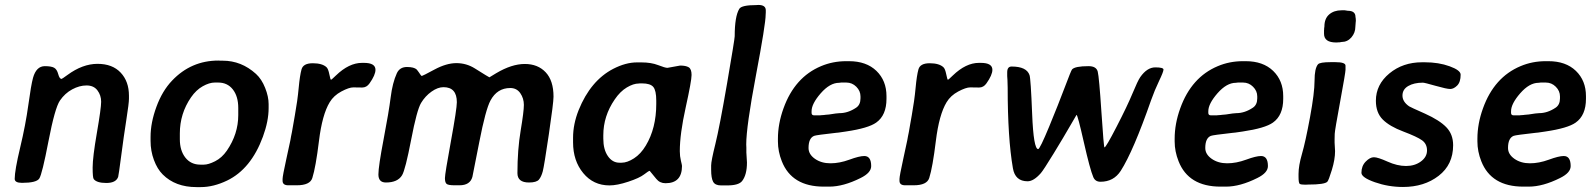

<svg xmlns="http://www.w3.org/2000/svg" viewBox="-20 -745 6408 772"><path d="M68.4 -9.8Q39.1 -9.8 39.1 -25.9Q39.1 -59.6 61 -151.4Q83 -243.2 94 -323.5Q105 -403.8 112.8 -432.1Q126 -479 160.2 -479Q186 -479 197.5 -472.7Q209 -466.3 214.1 -447Q219.2 -427.7 227.5 -427.7Q229.5 -427.7 251 -443.4Q312 -488.3 372.1 -488.3Q432.1 -488.3 465.3 -452.9Q498.5 -417.5 498.5 -360.4V-348.1Q498.5 -330.1 488 -263.4Q477.5 -196.8 467.3 -118.2Q457 -39.6 455.1 -33.7Q446.3 -9.3 407.7 -9.3Q369.1 -9.3 356.9 -24.9Q352.5 -30.3 352.5 -71.3Q352.5 -112.3 369.6 -211.2Q386.7 -310.1 386.7 -335.9Q386.7 -361.8 371.8 -381.6Q356.9 -401.4 328.1 -401.4Q299.3 -401.4 270.3 -385.7Q241.2 -370.1 220.9 -340.6Q200.7 -311 175 -177.7Q149.4 -44.4 137.9 -27.1Q126.5 -9.8 68.4 -9.8Z M785.6 -83H799.8Q817.9 -83 845 -96.7Q872.1 -110.4 892.1 -139.2Q938 -206.1 938 -282.2V-311Q938 -357.4 916.3 -385.3Q894.5 -413.1 857.4 -413.1H843.3Q821.8 -413.1 795.2 -398.2Q768.6 -383.3 748 -353.5Q703.1 -288.1 703.1 -208.5V-185.1Q703.1 -139.6 725.3 -111.3Q747.6 -83 785.6 -83ZM787.1 7.3H770Q685.1 7.3 634.3 -43.5Q612.3 -65.4 598.9 -101.8Q585.4 -138.2 585.4 -178.2V-194.8Q585.4 -251.5 608.9 -315.4Q632.3 -379.4 671.9 -420.9Q748.5 -501.5 858.4 -501.5L866.7 -501H875.5Q950.7 -501 1009.3 -447.8Q1032.2 -426.8 1046.1 -391.6Q1060.1 -356.4 1060.1 -326.7V-310.5Q1060.1 -257.8 1037.1 -195.3Q989.3 -65.4 893.1 -19Q838.4 7.3 787.1 7.3Z M1173.3 0H1139.2Q1116.2 0 1116.2 -18.1V-25.4Q1116.2 -37.1 1131.6 -107.2Q1147 -177.2 1147.5 -180.7L1150.4 -197.3L1153.8 -213.9Q1156.7 -230.5 1159.7 -247.6L1165.5 -280.8Q1176.3 -340.3 1180.9 -390.9Q1185.5 -441.4 1192.4 -466.1Q1199.2 -490.7 1237.5 -490.7Q1275.9 -490.7 1293 -474.6Q1299.8 -468.3 1304.2 -446.3Q1308.6 -424.3 1310.8 -424.3Q1313 -424.3 1330.6 -441.4Q1383.3 -492.2 1435.5 -492.2H1443.4Q1489.7 -492.2 1489.7 -464.4Q1489.7 -443.4 1465.8 -409.7Q1454.1 -393.1 1436.5 -393.1Q1436 -393.1 1435.5 -393.1Q1417.5 -393.6 1400.4 -393.6Q1383.3 -393.6 1352.5 -377.2Q1321.8 -360.8 1305.7 -334Q1275.4 -284.2 1262.5 -178.2Q1249.5 -72.3 1235.8 -29.3Q1226.6 0 1173.3 0Z M2106.9 -11.2Q2060.5 -11.2 2060.5 -48.8Q2060.5 -143.1 2073.5 -220Q2086.4 -296.9 2086.4 -323.2Q2086.4 -349.6 2072 -370.4Q2057.6 -391.1 2031.7 -391.1Q1979 -391.1 1952.1 -340.8Q1932.6 -304.7 1907.2 -174.3Q1881.8 -43.9 1879.4 -33.7Q1870.1 0 1827.6 0H1807.6Q1781.7 0 1775.4 -5.9Q1769 -11.7 1769 -28.8Q1769 -45.9 1793 -176.8Q1816.9 -307.6 1816.9 -334Q1816.9 -394.5 1763.2 -394.5Q1740.2 -394.5 1715.1 -376.7Q1689.9 -358.9 1673.1 -331.1Q1656.2 -303.2 1633.1 -182.9Q1609.9 -62.5 1596.7 -40.5Q1579.1 -11.2 1531.7 -11.2Q1501.5 -11.2 1501.5 -43.5Q1501.5 -75.7 1522.5 -185.5Q1543.5 -295.4 1550.8 -353.5Q1558.1 -412.1 1575.7 -450.7Q1587.4 -475.6 1616.2 -475.6Q1645 -475.6 1655.8 -465.3L1663.1 -455.6Q1673.3 -439.5 1676 -439.5Q1678.7 -439.5 1726.8 -465.3Q1774.9 -491.2 1815.2 -491.2Q1855.5 -491.2 1889.6 -469.7Q1946.3 -434.1 1947.8 -434.1L1975.1 -450.7Q2037.6 -487.8 2090.1 -487.8Q2142.6 -487.8 2174.1 -454.3Q2205.6 -420.9 2205.6 -356.4Q2205.6 -332 2186.8 -204.8Q2168 -77.6 2162.4 -56.2Q2156.7 -34.7 2147 -22.9Q2137.2 -11.2 2106.9 -11.2Z M2405.8 -201.2V-187.5Q2405.8 -144 2424.1 -117.4Q2442.4 -90.8 2470.7 -90.8H2479.5Q2502 -90.8 2529.3 -108.4Q2556.6 -126 2576.7 -159.7Q2618.7 -229.5 2618.7 -327.1V-340.3Q2618.7 -381.3 2606.7 -395.5Q2594.7 -409.7 2561.5 -409.7H2552.7L2548.3 -409.2Q2526.9 -409.2 2500.2 -393.3Q2473.6 -377.4 2451.7 -345.2Q2405.8 -278.3 2405.8 -201.2ZM2713.4 -137.2Q2713.4 -116.7 2717.8 -98.9Q2722.2 -81.1 2722.2 -77.6Q2722.2 -8.3 2655.8 -8.3Q2632.8 -8.3 2618.7 -25.9Q2592.8 -58.1 2592.3 -58.1Q2588.4 -58.1 2569.8 -43.7Q2551.3 -29.3 2506.3 -14.4Q2461.4 0.5 2430.7 0.5Q2365.7 0.5 2325 -49.1Q2284.2 -98.6 2284.2 -172.4V-191.4Q2284.2 -245.6 2306.6 -302.2Q2354.5 -420.9 2445.8 -468.3Q2496.1 -494.1 2541 -494.1H2559.1Q2598.1 -494.1 2626.2 -483.2Q2654.3 -472.2 2663.6 -472.2L2714.8 -481.4Q2737.8 -481.4 2749.3 -474.4Q2760.7 -467.3 2760.7 -443.6Q2760.7 -419.9 2737.1 -313.2Q2713.4 -206.5 2713.4 -137.2Z M2839.4 -62.5V-79.6Q2839.4 -97.7 2856.2 -165.3Q2873 -232.9 2903.6 -410.6Q2934.1 -588.4 2934.1 -599.1Q2934.1 -679.2 2952.6 -709.5Q2961.9 -724.6 3021 -724.6L3029.3 -725.1Q3059.1 -725.1 3059.1 -703.6V-694.8L3058.6 -686.5Q3058.6 -648.4 3019.5 -441.9Q2980.5 -235.4 2980.5 -164.1L2981 -151.4Q2981 -141.6 2981 -131.8L2983.4 -91.8Q2983.4 -42 2963.9 -17.1Q2950.2 0.5 2904.3 0.5H2878.9Q2855.5 0.5 2847.4 -14.2Q2839.4 -28.8 2839.4 -62.5Z M3243.2 -297.9V-291Q3243.2 -281.2 3253.9 -281.2H3277.8L3280.3 -281.7L3294.4 -282.7L3296.9 -283.2L3314 -284.7Q3346.2 -290 3355.5 -290Q3389.6 -290 3422.4 -312Q3439.9 -323.7 3439.9 -349.6V-357.4Q3439.9 -379.4 3423.1 -396.2Q3406.2 -413.1 3382.8 -413.1H3362.3Q3356.4 -412.1 3354 -412.1Q3316.9 -412.1 3280 -369.9Q3243.2 -327.6 3243.2 -297.9ZM3314.5 5.4H3292.5Q3163.6 5.4 3123.5 -96.7Q3107.9 -136.2 3107.9 -176.3V-187Q3107.9 -247.6 3130.4 -309.6Q3175.3 -434.6 3281.2 -479Q3328.6 -499 3382.3 -499H3393.6Q3463.4 -499 3503.9 -460Q3544.4 -420.9 3544.4 -358.4V-347.7Q3544.4 -281.2 3502.9 -252Q3471.2 -229.5 3381.8 -216.3Q3353 -211.9 3351.6 -211.9L3341.3 -210.9Q3261.7 -202.1 3253.4 -198.7Q3231 -189.5 3231 -149.9Q3231 -124.5 3256.8 -106.4Q3282.7 -88.4 3319.1 -88.4Q3355.5 -88.4 3395.3 -103Q3435.1 -117.7 3455.1 -117.7Q3482.9 -117.7 3482.9 -77.1Q3482.9 -50.3 3440.4 -29.3Q3371.1 5.4 3314.5 5.4Z M3653.8 0H3619.6Q3596.7 0 3596.7 -18.1V-25.4Q3596.7 -37.1 3612.1 -107.2Q3627.4 -177.2 3627.9 -180.7L3630.9 -197.3L3634.3 -213.9Q3637.2 -230.5 3640.1 -247.6L3646 -280.8Q3656.7 -340.3 3661.4 -390.9Q3666 -441.4 3672.9 -466.1Q3679.7 -490.7 3718 -490.7Q3756.3 -490.7 3773.4 -474.6Q3780.3 -468.3 3784.7 -446.3Q3789.1 -424.3 3791.3 -424.3Q3793.5 -424.3 3811 -441.4Q3863.8 -492.2 3916 -492.2H3923.8Q3970.2 -492.2 3970.2 -464.4Q3970.2 -443.4 3946.3 -409.7Q3934.6 -393.1 3917 -393.1Q3916.5 -393.1 3916 -393.1Q3897.9 -393.6 3880.9 -393.6Q3863.8 -393.6 3833 -377.2Q3802.2 -360.8 3786.1 -334Q3755.9 -284.2 3742.9 -178.2Q3730 -72.3 3716.3 -29.3Q3707 0 3653.8 0Z M4404.8 -14.2Q4383.8 -14.2 4376 -32.7Q4362.8 -63.5 4337.9 -173.3Q4313 -283.2 4308.6 -283.2Q4308.1 -283.2 4283 -239.3Q4257.8 -195.3 4216.6 -127.9Q4175.3 -60.5 4165 -48.8Q4136.2 -16.1 4111.8 -16.1Q4061.5 -16.1 4052.7 -68.8Q4031.7 -189.5 4031.7 -392.6L4030.8 -423.8L4029.8 -439V-454.1Q4029.8 -477.5 4047.4 -477.5Q4107.9 -477.5 4119.6 -442.9Q4124.5 -428.2 4130.1 -286.9Q4135.7 -145.5 4154.3 -145.5Q4161.1 -145.5 4198.5 -235.8Q4235.8 -326.2 4261.2 -393.8Q4286.6 -461.4 4290.5 -465.8Q4302.2 -479 4356.9 -479Q4388.2 -479 4393.8 -457Q4399.4 -435.1 4408.7 -293.7Q4418 -152.3 4420.9 -152.3Q4426.8 -152.3 4469.7 -235.6Q4512.7 -318.8 4533.7 -369.6Q4554.7 -420.4 4564.9 -435.1Q4592.3 -474.1 4625.2 -474.1Q4658.2 -474.1 4658.2 -465.3Q4658.2 -456.5 4640.4 -419.4Q4622.6 -382.3 4608.4 -342.3Q4536.6 -136.7 4486.3 -58.1Q4458 -14.2 4404.8 -14.2Z M4838.4 -297.9V-291Q4838.4 -281.2 4849.1 -281.2H4873L4875.5 -281.7L4889.6 -282.7L4892.1 -283.2L4909.2 -284.7Q4941.4 -290 4950.7 -290Q4984.9 -290 5017.6 -312Q5035.2 -323.7 5035.2 -349.6V-357.4Q5035.2 -379.4 5018.3 -396.2Q5001.5 -413.1 4978 -413.1H4957.5Q4951.7 -412.1 4949.2 -412.1Q4912.1 -412.1 4875.2 -369.9Q4838.4 -327.6 4838.4 -297.9ZM4909.7 5.4H4887.7Q4758.8 5.4 4718.8 -96.7Q4703.1 -136.2 4703.1 -176.3V-187Q4703.1 -247.6 4725.6 -309.6Q4770.5 -434.6 4876.5 -479Q4923.8 -499 4977.5 -499H4988.8Q5058.6 -499 5099.1 -460Q5139.6 -420.9 5139.6 -358.4V-347.7Q5139.6 -281.2 5098.1 -252Q5066.4 -229.5 4977.1 -216.3Q4948.2 -211.9 4946.8 -211.9L4936.5 -210.9Q4856.9 -202.1 4848.6 -198.7Q4826.2 -189.5 4826.2 -149.9Q4826.2 -124.5 4852.1 -106.4Q4877.9 -88.4 4914.3 -88.4Q4950.7 -88.4 4990.5 -103Q5030.3 -117.7 5050.3 -117.7Q5078.1 -117.7 5078.1 -77.1Q5078.1 -50.3 5035.6 -29.3Q4966.3 5.4 4909.7 5.4Z M5431.2 -657.7Q5431.2 -657.7 5429.7 -637.7Q5429.7 -613.3 5413.8 -594.7Q5397.9 -576.2 5374 -576.2L5365.7 -574.7H5361.3L5354.5 -574.2H5352.5Q5303.7 -574.2 5303.7 -609.4V-624.5L5304.2 -627V-631.3Q5305.2 -636.2 5305.2 -638.2Q5305.2 -670.4 5324.5 -687Q5343.8 -703.6 5374 -703.6H5387.2L5399.4 -701.7Q5430.2 -701.7 5430.2 -676.8Q5431.2 -671.9 5431.2 -670.4L5431.6 -662.1V-660.2ZM5201.2 -34.2V-45.9Q5201.2 -78.6 5215.1 -126.5Q5229 -174.3 5247.3 -273.2Q5265.6 -372.1 5265.6 -420.9Q5265.6 -469.7 5279.3 -486.3Q5286.6 -495.1 5330.6 -495.1H5349.1Q5390.1 -495.1 5390.1 -481V-464.4Q5390.1 -453.6 5368.7 -337.4Q5347.2 -221.2 5346.7 -207Q5346.2 -192.9 5346.2 -186V-171.4L5348.1 -137.2Q5348.1 -104 5335.2 -61.8Q5322.3 -19.5 5316.9 -14.2Q5305.7 -2.9 5240.7 -2.9L5228.5 -2.4Q5210.9 -2.4 5206.1 -5.6Q5201.2 -8.8 5201.2 -34.2Z M5697.8 -494.6H5709Q5764.6 -494.6 5808.8 -478.5Q5853 -462.4 5853 -444.8Q5853 -415 5839.1 -401.1Q5825.2 -387.2 5811 -387.2Q5796.9 -387.2 5752.4 -399.9Q5708 -412.6 5701.2 -412.6Q5665.5 -412.6 5642.3 -399.2Q5619.1 -385.7 5619.1 -360.8Q5619.1 -335.9 5646 -317.4Q5649.9 -314.5 5709.5 -288.1Q5768.1 -261.7 5795.4 -233.4Q5822.8 -205.1 5822.8 -161.1Q5822.8 -83 5764.6 -38.1Q5706.5 6.8 5621.1 6.8Q5562.5 6.8 5508.3 -12.2Q5454.1 -31.2 5454.1 -50.3Q5454.1 -77.6 5471.2 -95.2Q5488.3 -112.8 5504.2 -112.8Q5520 -112.8 5559.1 -95.2Q5598.1 -77.6 5633.3 -77.6Q5668.5 -77.6 5693.1 -95.7Q5717.8 -113.8 5717.8 -140.1Q5717.8 -166.5 5697.8 -180.9Q5677.7 -195.3 5622.6 -216.1Q5567.4 -236.8 5539.8 -264.4Q5512.2 -292 5512.2 -339.8Q5512.2 -404.8 5566.4 -449.7Q5620.6 -494.6 5697.8 -494.6Z M6055.7 -297.9V-291Q6055.7 -281.2 6066.4 -281.2H6090.3L6092.8 -281.7L6106.9 -282.7L6109.4 -283.2L6126.5 -284.7Q6158.7 -290 6168 -290Q6202.1 -290 6234.9 -312Q6252.4 -323.7 6252.4 -349.6V-357.4Q6252.4 -379.4 6235.6 -396.2Q6218.8 -413.1 6195.3 -413.1H6174.8Q6168.9 -412.1 6166.5 -412.1Q6129.4 -412.1 6092.5 -369.9Q6055.7 -327.6 6055.7 -297.9ZM6127 5.4H6105Q5976.1 5.4 5936 -96.7Q5920.4 -136.2 5920.4 -176.3V-187Q5920.4 -247.6 5942.9 -309.6Q5987.8 -434.6 6093.8 -479Q6141.1 -499 6194.8 -499H6206.1Q6275.9 -499 6316.4 -460Q6356.9 -420.9 6356.9 -358.4V-347.7Q6356.9 -281.2 6315.4 -252Q6283.7 -229.5 6194.3 -216.3Q6165.5 -211.9 6164.1 -211.9L6153.8 -210.9Q6074.2 -202.1 6065.9 -198.7Q6043.5 -189.5 6043.5 -149.9Q6043.5 -124.5 6069.3 -106.4Q6095.2 -88.4 6131.6 -88.4Q6168 -88.4 6207.8 -103Q6247.6 -117.7 6267.6 -117.7Q6295.4 -117.7 6295.4 -77.1Q6295.4 -50.3 6252.9 -29.3Q6183.6 5.4 6127 5.4Z"/></svg>

Font: Averia Sans Libre
Style: Bold Italic
Weight: 700
Italic angle: -6.90001°
Version: Version 1.002